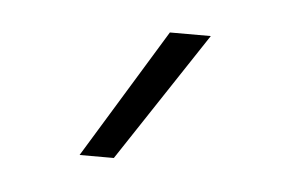

<svg xmlns="http://www.w3.org/2000/svg" viewBox="-27 -757 304 201"><g transform="rotate(5 125.0 -657.0)"><path d="M145 -725H188L98 -589H62Z"/></g></svg>

Font: Bai Jamjuree ExtraLight
Style: Regular
Weight: 275
Designer: Katatrad Aksorn Co.,Ltd.
Foundry: Cadson Demak Co.,Ltd.
Version: Version 1.000; ttfautohint (v1.6)